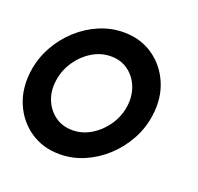

<svg xmlns="http://www.w3.org/2000/svg" viewBox="-107 -621 765 741"><g transform="rotate(20 276.0 -250.5)"><path d="M208 13Q139 13 87.2 -22.5Q35.5 -58 10.2 -117.8Q-15 -177.5 -5 -250Q2.5 -305 28.8 -352.8Q55 -400.5 94.5 -436.8Q134 -473 182.2 -493.5Q230.5 -514 282 -514Q351 -514 402.8 -478.5Q454.5 -443 480 -383Q505.5 -323 495 -250Q487.5 -195.5 461.2 -148Q435 -100.5 395.5 -64.2Q356 -28 308 -7.5Q260 13 208 13ZM222.5 -91Q264 -91 300 -113Q336 -135 360.5 -171.2Q385 -207.5 391 -250Q397 -293.5 382.5 -330Q368 -366.5 338 -388.2Q308 -410 267.5 -410Q226.5 -410 190.2 -388Q154 -366 129.5 -329.5Q105 -293 99 -250Q92.5 -205.5 107.5 -169.5Q122.5 -133.5 152.5 -112.2Q182.5 -91 222.5 -91Z"/></g></svg>

Font: Urbanist SemiBold
Style: Italic
Weight: 600
Italic angle: -8°
Designer: Corey Hu
Foundry: Corey Hu
Version: Version 1.321; ttfautohint (v1.8.4.7-5d5b)